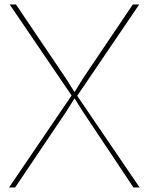

<svg xmlns="http://www.w3.org/2000/svg" viewBox="-20 -830 658 850"><path d="M321.8 -405.8 598.1 0H570.8L346.2 -336.9L311 -393.1H309.1L273.9 -336.9L46.9 0H20L296.9 -407.2L22.9 -810.1H50.8L271 -483.9L309.1 -423.8H311L348.1 -483.9L567.9 -810.1H596.2Z"/></svg>

Font: Sinkin Sans 100 Thin
Style: Regular
Weight: 100
Designer: Keith Bates
Foundry: K-Type
Version: Sinkin Sans (version 1.0)  by Keith Bates   •   © 2014   www